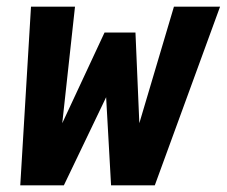

<svg xmlns="http://www.w3.org/2000/svg" viewBox="-20 -556 680 576"><path d="M40.8 0 73 -536H205L166.8 -186.4L293.6 -458.4H386.4L398 -186.4L501.8 -536H640.2L444.4 0H313.2L298.4 -264.4L171.6 0Z"/></svg>

Font: Geist Mono
Style: Italic
Weight: 400
Italic angle: -12°
Monospace: yes
Designer: Basement.studio, Andrés Briganti, Mateo Zaragoza
Foundry: Basement.studio, Vercel, Andrés Briganti, Guido Ferreyra, Mateo Zaragoza
Version: Version 1.500